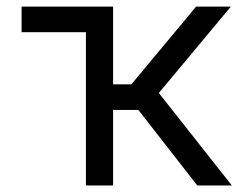

<svg xmlns="http://www.w3.org/2000/svg" viewBox="-20 -566 741 586"><path d="M299.8 -545.9V-467.8H45.9V-545.9ZM242.2 0V-545.9H325.2V-308.6H380.9L578.6 -545.9H684.6L464.8 -282.2L687.5 0H582L402.3 -230.5H325.2V0Z"/></svg>

Font: Inter
Style: Regular
Weight: 400
Designer: Rasmus Andersson
Foundry: rsms
Version: Version 4.000;git-8c9346024